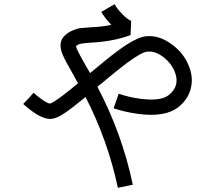

<svg xmlns="http://www.w3.org/2000/svg" viewBox="-20 -812 1040 917"><path d="M140.6 -369.1 116.2 -341.8ZM219.7 -244.1Q183.6 -244.1 132.8 -281.2Q109.4 -297.9 90.8 -315.4L116.2 -341.8L140.6 -369.1Q156.2 -354.5 174.8 -340.8Q205.1 -318.4 218.8 -317.4Q234.4 -321.3 280.3 -356.4Q307.6 -377 352.5 -414.1Q343.8 -430.7 328.1 -459Q289.1 -526.4 279.3 -550.8Q256.8 -605.5 284.2 -636.7Q300.8 -655.3 324.2 -665.5Q347.7 -675.8 364.7 -677.7Q381.8 -679.7 413.1 -681.6Q473.6 -684.6 511.7 -693.4Q482.4 -723.6 463.9 -754.9L495.1 -773.4L527.3 -792Q530.3 -786.1 537.6 -775.4Q544.9 -764.6 565.4 -743.2Q585.9 -721.7 606.4 -711.9L603.5 -644.5Q523.4 -614.3 417 -608.4Q382.8 -606.4 367.7 -603.5Q352.5 -600.6 342.8 -591.8Q344.7 -582 353.5 -564.5Q362.3 -545.9 391.6 -495.1Q403.3 -473.6 410.2 -462.9Q497.1 -536.1 543.9 -570.3Q629.9 -633.8 676.8 -638.7Q739.3 -645.5 799.8 -600.6Q857.4 -559.6 881.8 -497.1Q903.3 -445.3 892.6 -395.5Q880.9 -338.9 831.1 -299.8Q766.6 -250 635.7 -268.6Q574.2 -277.3 522.5 -294.9L546.9 -364.3Q591.8 -348.6 646.5 -340.8Q746.1 -327.1 785.2 -357.4Q841.8 -401.4 814.5 -469.7Q796.9 -512.7 756.8 -542Q718.8 -569.3 683.6 -565.4Q657.2 -563.5 586.9 -511.7Q541 -477.5 445.3 -397.5Q563.5 -172.9 614.3 70.3L543 85Q495.1 -140.6 388.7 -348.6Q322.3 -293.9 285.2 -269.5Q248 -245.1 222.7 -244.1Q221.7 -244.1 219.7 -244.1Z"/></svg>

Font: irohakakuC Regular
Style: Regular
Weight: 400
Designer: [Source Han Sans]
Ryoko NISHIZUKA Ë•øÂ°öÊ∂ºÂ≠ê (kana & ideographs); Paul D. Hunt (Latin, Greek & Cyrillic); Wenlong ZHAN
Version: Version 1.001.20160904